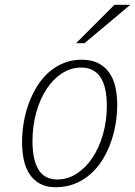

<svg xmlns="http://www.w3.org/2000/svg" viewBox="-20 -781 570 811"><path d="M325.2 -528.8Q367.7 -528.8 396.5 -513.4Q425.3 -498 442.9 -471.9Q460.4 -445.8 467.8 -411.4Q475.1 -377 475.1 -339.4Q475.1 -296.9 467.8 -254.6Q460.4 -212.4 446 -173.6Q431.6 -134.8 409.9 -101.3Q388.2 -67.9 359.4 -43.2Q330.6 -18.6 294.4 -4.4Q258.3 9.8 215.3 9.8Q174.8 9.8 147.7 -5.6Q120.6 -21 104 -46.9Q87.4 -72.8 80.3 -107.2Q73.2 -141.6 73.2 -179.2Q73.2 -221.2 80.3 -263.7Q87.4 -306.2 101.8 -345Q116.2 -383.8 137.2 -417.5Q158.2 -451.2 186.3 -475.8Q214.4 -500.5 249 -514.6Q283.7 -528.8 325.2 -528.8ZM117.2 -185.1Q117.2 -106.4 142.6 -64.7Q168 -22.9 222.2 -22.9Q265.6 -22.9 303.7 -47.4Q341.8 -71.8 370.1 -114Q398.4 -156.2 414.8 -212.9Q431.2 -269.5 431.2 -333.5Q431.2 -495.6 322.8 -495.6Q279.3 -495.6 241.7 -471.2Q204.1 -446.8 176.5 -404.5Q148.9 -362.3 133.1 -305.7Q117.2 -249 117.2 -185.1ZM463.4 -760.7H530.3L336.9 -598.6H301.3Z"/></svg>

Font: Ufes Sans Thin
Style: Italic
Weight: 100
Designer: Ricardo Esteves & Thais Bronze
Foundry: ProDesignUfes - Ricardo Esteves, Thais Bronze
Version: Version 2.0